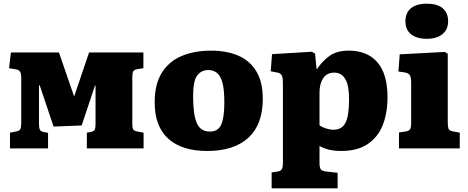

<svg xmlns="http://www.w3.org/2000/svg" viewBox="-20 -803 2531 1039"><path d="M34 0V-85L69 -92Q85 -95 90 -104.5Q95 -114 95 -140V-380Q95 -405 89 -414.5Q83 -424 70 -427L29 -434L39 -519H299L377 -293L381 -280L462 -519H756V-434L725 -429Q706 -426 701 -417Q696 -408 696 -386V-132Q696 -111 701 -102.5Q706 -94 725 -91L757 -85V0H450V-85L472 -89Q488 -92 492.5 -101Q497 -110 497 -132V-340H494L422 -124L270 -118L195 -341H191V-133Q191 -112 195.5 -102Q200 -92 215 -89L240 -84V0Z M1101 14Q964 14 890.5 -52.5Q817 -119 817 -249Q817 -347 855.5 -409Q894 -471 963 -500Q1032 -529 1123 -529Q1205 -529 1268 -502.5Q1331 -476 1366.5 -418Q1402 -360 1402 -268Q1402 -129 1324 -57.5Q1246 14 1101 14ZM1115 -91Q1161 -91 1177.5 -129.5Q1194 -168 1194 -249Q1194 -319 1183.5 -356.5Q1173 -394 1153.5 -409Q1134 -424 1107 -424Q1070 -424 1047.5 -395Q1025 -366 1025 -282Q1025 -183 1045 -137Q1065 -91 1115 -91Z M1450 216V130L1483 125Q1498 123 1504.5 113.5Q1511 104 1511 76V-349Q1511 -385 1504 -396.5Q1497 -408 1478 -411L1445 -417L1452 -510L1667 -523L1685 -513L1693 -430H1696Q1723 -471 1762.5 -500Q1802 -529 1868 -529Q1968 -529 2022.5 -465.5Q2077 -402 2077 -277Q2077 -190 2050.5 -124.5Q2024 -59 1968.5 -22.5Q1913 14 1826 14Q1756 14 1709 -13V78Q1709 103 1715.5 112.5Q1722 122 1744 125L1807 132V216ZM1785 -101Q1830 -101 1849.5 -138.5Q1869 -176 1869 -267Q1869 -341 1848.5 -375.5Q1828 -410 1789 -410Q1749 -410 1729 -380Q1709 -350 1709 -302V-125Q1722 -115 1743.5 -108Q1765 -101 1785 -101Z M2290 -593Q2235 -593 2204.5 -617.5Q2174 -642 2174 -688Q2174 -733 2203.5 -758Q2233 -783 2290 -783Q2347 -783 2376 -758Q2405 -733 2405 -688Q2405 -643 2374 -618Q2343 -593 2290 -593ZM2139 0V-86L2178 -92Q2194 -95 2199.5 -104.5Q2205 -114 2205 -141V-348Q2205 -382 2199 -394.5Q2193 -407 2170 -411L2136 -416L2143 -509L2387 -522L2403 -512V-140Q2403 -118 2407 -107Q2411 -96 2430 -92L2468 -85V0Z"/></svg>

Font: Literata 12pt ExtraBold
Style: Regular
Weight: 800
Designer: Latin by Veronika Burian and Jose Scaglione. Greek by Irene Vlachou. Cyrillic by Vera Evstafieva.
Foundry: TypeTogether
Version: Version 3.002